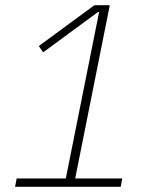

<svg xmlns="http://www.w3.org/2000/svg" viewBox="-20 -718 580 738"><path d="M38 0 44 -32H233L361 -672H357L146 -517L129 -541L343 -698H402L269 -32H450L444 0Z"/></svg>

Font: IBM Plex Sans Cond ExtLt
Style: Italic
Weight: 200
Width: 3
Italic angle: -11°
Designer: Mike Abbink, Paul van der Laan, Pieter van Rosmalen
Foundry: Bold Monday
Version: Version 1.3